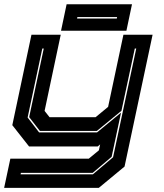

<svg xmlns="http://www.w3.org/2000/svg" viewBox="-32 -708 792 928"><path d="M108.5 0 27.5 -103 120 -540H261.5L183.5 -172L207.5 -141.5H430L490.5 -191.5L564.5 -540H705.5L570 97L445.5 200H-12L18 59H397L446 18.5L452 -10L440 0ZM67.5 134.5H417L514.5 52L626.5 -473.5H619.5L555 -172.5L436 -75H161L109 -142L179.5 -473.5H172.5L101.5 -140L157 -68H437L553 -163.5L507.5 50L416 127.5H69ZM263 -559.5 290 -687.5H606L579 -559.5ZM340.5 -618.5H532.5L534 -625.5H342Z"/></svg>

Font: Tourney Expanded ExtraBold
Style: Italic
Weight: 800
Width: 7
Italic angle: -12°
Designer: Tyler Finck
Foundry: Etcetera Type Co
Version: Version 1.010; ttfautohint (v1.8.3)